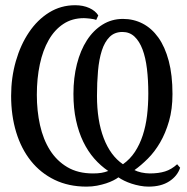

<svg xmlns="http://www.w3.org/2000/svg" viewBox="-20 -693 707 725"><path d="M660.2 -59.6Q649.9 -28.3 619.1 -8.3Q588.4 11.7 541 11.7Q524.9 11.7 508.3 8.5Q491.7 5.4 476.8 0.5Q461.9 -4.4 449 -10.7Q436 -17.1 427.2 -23.4Q420.4 -18.1 408.4 -12Q396.5 -5.9 380.9 -0.7Q365.2 4.4 346.4 8.1Q327.6 11.7 306.6 11.7Q239.3 11.7 186.3 -13.9Q133.3 -39.6 96.7 -85.4Q60.1 -131.3 41 -194.1Q22 -256.8 22 -331.1Q22 -399.9 39.8 -461.9Q57.6 -523.9 89.4 -571Q121.1 -618.2 165.5 -645.8Q210 -673.3 263.7 -673.3Q293.9 -673.3 317.1 -662.8Q340.3 -652.3 351.1 -634.8L343.3 -617.7Q338.9 -619.6 332.5 -620.8Q326.2 -622.1 319.3 -622.8Q312.5 -623.5 306.4 -624Q300.3 -624.5 296.9 -624.5Q252.4 -624.5 219.2 -602.5Q186 -580.6 163.8 -541.7Q141.6 -502.9 130.4 -450Q119.1 -397 119.1 -335Q119.1 -274.4 131.1 -220.5Q143.1 -166.5 168.7 -126Q194.3 -85.4 234.4 -61.8Q274.4 -38.1 331.1 -38.1Q349.6 -38.1 362.8 -40.3Q376 -42.5 388.7 -47.4Q359.9 -66.9 335.9 -94.2Q312 -121.6 294.4 -157.7Q276.9 -193.8 267.1 -238.8Q257.3 -283.7 257.3 -338.4Q257.3 -399.4 270.5 -451.2Q283.7 -502.9 308.1 -540.8Q332.5 -578.6 367.2 -600.1Q401.9 -621.6 444.3 -621.6Q484.4 -621.6 518.6 -604Q552.7 -586.4 577.9 -551.3Q603 -516.1 617.2 -462.9Q631.3 -409.7 631.3 -337.9Q631.3 -280.8 618.2 -235.4Q605 -189.9 584.5 -154.8Q564 -119.6 538.3 -94Q512.7 -68.4 487.8 -50.8Q492.2 -48.3 499 -45.9Q505.9 -43.5 513.7 -41.7Q521.5 -40 529.8 -39.1Q538.1 -38.1 545.4 -38.1Q579.1 -38.1 603.3 -45.7Q627.4 -53.2 648.9 -72.8ZM346.2 -331.1Q346.2 -237.8 371.6 -171.4Q397 -105 444.3 -72.8Q471.2 -91.8 489.5 -119.6Q507.8 -147.5 519 -181.9Q530.3 -216.3 535.2 -256.3Q540 -296.4 540 -340.3Q540 -390.6 534.9 -433.1Q529.8 -475.6 518.1 -506.6Q506.3 -537.6 487.8 -554.9Q469.2 -572.3 442.4 -572.3Q412.6 -572.3 393.8 -553.5Q375 -534.7 364.5 -502Q354 -469.2 350.1 -425.3Q346.2 -381.3 346.2 -331.1Z"/></svg>

Font: PT Astra Serif
Style: Regular
Weight: 400
Designer: A.Korolkova, I. Chaeva
Foundry: ParaType Ltd
Version: Version 1.002